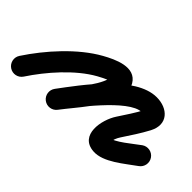

<svg xmlns="http://www.w3.org/2000/svg" viewBox="-95 -531 817 817"><g transform="rotate(45 313.5 -122.5)"><path d="M37.6 36.7C37.6 36.7 37.6 36.7 37.6 36.7C91 -44.5 172.8 -138.2 257.9 -185.7C272.7 -194 288 -201.9 303.9 -207.7C325.2 -215.4 326.2 -207.4 314.1 -215.7C306 -221.3 305.2 -235.2 303.7 -225.2C303.2 -222 302.5 -219.1 301.6 -215.9C284.2 -152.5 210.3 -75.6 168.2 -20.2C153.1 -0.5 157 27.8 176.8 42.8C196.5 57.9 224.8 54 239.8 34.2C239.8 34.2 239.8 34.2 239.8 34.2C291.1 -33.2 366 -110.5 388.4 -192.1C395.2 -216.8 398 -245.5 384.5 -268.7C347.1 -332.6 261.1 -290.5 214.1 -264.3C116.1 -209.7 23.9 -106.3 -37.6 -12.7C-51.3 8 -45.5 35.9 -24.7 49.6C-4 63.3 23.9 57.5 37.6 36.7ZM240 34C240 34 240 34 240 34C279.7 -19 422.6 -211.7 500 -211.7C502.6 -211.7 505 -211.6 507.6 -211.4C521.9 -210.1 508.1 -210.9 504.5 -223.6C502.8 -229.7 506 -234.3 502.1 -226.8C502.1 -226.8 502.1 -226.9 502.2 -226.9C502.2 -227 502.2 -227.1 502.2 -227.1C482.6 -190 459.4 -155.7 436.4 -120.7C401.7 -68 379 45.6 473 51.9C535 56.1 603.3 -5.5 652.8 -40.1C673.2 -54.4 678.1 -82.5 663.9 -102.8C649.6 -123.2 621.5 -128.1 601.2 -113.9C572.1 -93.5 506.3 -36.1 479 -37.9C475.8 -38.1 485.5 -36.1 488.1 -34.2C490.5 -32.5 492.1 -30.7 493.7 -28.3C494.2 -27.5 494.6 -26.7 495 -25.9C495.1 -25.6 495.4 -24.3 495.4 -24.7C494.4 -40.1 503.4 -58.8 511.6 -71.3C536.2 -108.6 560.8 -145.3 581.8 -184.9C581.8 -184.9 581.8 -185 581.8 -185.1C581.9 -185.1 581.9 -185.2 581.9 -185.2C617.5 -253.6 568.2 -301.7 500 -301.7C371 -301.7 235.1 -109.7 168 -20C153.1 -0.1 157.1 28.1 177 43C196.9 57.9 225.1 53.9 240 34Z"/></g></svg>

Font: FRB American Cursive Guidelines Black
Style: Bold Italic
Weight: 900
Italic angle: -25°
Version: Version 2.0;Modular Font Editor K font №1